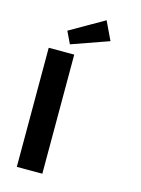

<svg xmlns="http://www.w3.org/2000/svg" viewBox="-137 -1013 803 1090"><g transform="rotate(15 265.0 -468.0)"><path d="M73 0V-700H223V0ZM184 -750 150 -821 350 -936 402 -827Z"/></g></svg>

Font: Mach SemiBold
Style: Regular
Weight: 600
Version: Version 1.002